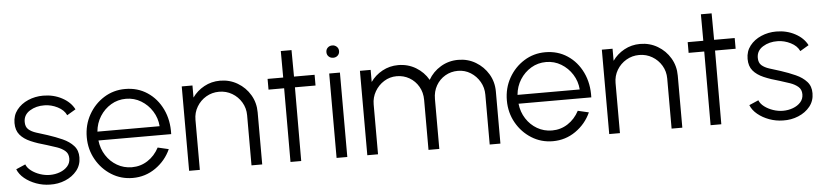

<svg xmlns="http://www.w3.org/2000/svg" viewBox="-42 -892 4856 1133"><g transform="rotate(-5 2386.0 -326.0)"><path d="M215.5 9.5Q174 9 134.8 -5.2Q95.5 -19.5 66.2 -43.5Q37 -67.5 25 -98L80.5 -122Q88.5 -101 111 -84Q133.5 -67 162.8 -57.2Q192 -47.5 220.5 -47.5Q252 -47.5 280 -58Q308 -68.5 325.2 -88Q342.5 -107.5 342.5 -134.5Q342.5 -163 323.8 -179.2Q305 -195.5 276.5 -205.5Q248 -215.5 218 -224.5Q164 -239 123.5 -256.5Q83 -274 60.8 -300.8Q38.5 -327.5 38.5 -370.5Q38.5 -415.5 64 -448.2Q89.5 -481 131.2 -499Q173 -517 220.5 -517Q282 -517 332 -490.2Q382 -463.5 404 -420L352.5 -389.5Q338.5 -421 301 -440Q263.5 -459 224 -459.5Q174 -460.5 136.5 -437.2Q99 -414 99 -371.5Q99 -342.5 115.8 -327.5Q132.5 -312.5 161.5 -303.2Q190.5 -294 227.5 -282.5Q273.5 -267.5 313.8 -249.5Q354 -231.5 378.5 -204.2Q403 -177 402.5 -135.5Q402.5 -90.5 376 -57.5Q349.5 -24.5 306.8 -6.8Q264 11 215.5 9.5Z M706 13Q637 13 580.2 -22.5Q523.5 -58 489.8 -117.8Q456 -177.5 456 -250Q456 -323 489.8 -383Q523.5 -443 580.2 -478.5Q637 -514 706 -514Q780 -514 837 -476.2Q894 -438.5 925.5 -373Q957 -307.5 954 -225H523Q528.5 -175.5 554 -136Q579.5 -96.5 618.8 -73.8Q658 -51 706 -50.5Q758 -50.5 800 -77.8Q842 -105 867.5 -153L932 -138Q902 -71.5 841.5 -29.2Q781 13 706 13ZM521.5 -277.5H890Q886.5 -326 861 -366.5Q835.5 -407 795 -431.5Q754.5 -456 706 -456Q657 -456 617 -432Q577 -408 551.5 -367.8Q526 -327.5 521.5 -277.5Z M1473.5 -308.5V0H1410V-297Q1410 -339 1389.2 -373.8Q1368.5 -408.5 1333.8 -429Q1299 -449.5 1257 -449.5Q1215 -449.5 1180.2 -429Q1145.5 -408.5 1124.8 -373.8Q1104 -339 1104 -297V0H1040.5V-500H1104V-428.5Q1131 -467 1174 -490.5Q1217 -514 1268 -514Q1325 -514 1371.8 -486.2Q1418.5 -458.5 1446 -412Q1473.5 -365.5 1473.5 -308.5Z M1827.5 -436.5H1705.5L1704.5 0H1641L1641.5 -436.5H1549V-500H1641.5L1641 -657H1704.5L1705.5 -500H1827.5Z M1914 -500H1977.5V0H1914ZM1946 -590.5Q1930 -590.5 1919.2 -600.8Q1908.5 -611 1908.5 -627Q1908.5 -643 1919.2 -653.2Q1930 -663.5 1946 -663.5Q1961.5 -663.5 1972.5 -653.2Q1983.5 -643 1983.5 -627Q1983.5 -611 1972.8 -600.8Q1962 -590.5 1946 -590.5Z M2096 0V-500H2159.5V-428.5Q2186.5 -467 2229.5 -490.5Q2272.5 -514 2323.5 -514Q2381 -514 2428 -485.8Q2475 -457.5 2501.5 -411Q2528 -457.5 2575 -485.8Q2622 -514 2679 -514Q2736 -514 2782.5 -486.2Q2829 -458.5 2856.8 -412Q2884.5 -365.5 2884.5 -308.5V0H2821V-295.5Q2821 -337 2800.8 -372Q2780.5 -407 2746.8 -428.2Q2713 -449.5 2671.5 -449.5Q2630.5 -449.5 2596.5 -429.8Q2562.5 -410 2542.5 -375.2Q2522.5 -340.5 2522.5 -295.5V0H2458.5V-295.5Q2458.5 -340.5 2438.2 -375.2Q2418 -410 2384 -429.8Q2350 -449.5 2309 -449.5Q2268 -449.5 2234 -428.2Q2200 -407 2179.8 -372Q2159.5 -337 2159.5 -295.5V0Z M3194.5 13Q3125.5 13 3068.8 -22.5Q3012 -58 2978.2 -117.8Q2944.5 -177.5 2944.5 -250Q2944.5 -323 2978.2 -383Q3012 -443 3068.8 -478.5Q3125.5 -514 3194.5 -514Q3268.5 -514 3325.5 -476.2Q3382.5 -438.5 3414 -373Q3445.5 -307.5 3442.5 -225H3011.5Q3017 -175.5 3042.5 -136Q3068 -96.5 3107.2 -73.8Q3146.5 -51 3194.5 -50.5Q3246.5 -50.5 3288.5 -77.8Q3330.5 -105 3356 -153L3420.5 -138Q3390.5 -71.5 3330 -29.2Q3269.5 13 3194.5 13ZM3010 -277.5H3378.5Q3375 -326 3349.5 -366.5Q3324 -407 3283.5 -431.5Q3243 -456 3194.5 -456Q3145.5 -456 3105.5 -432Q3065.5 -408 3040 -367.8Q3014.5 -327.5 3010 -277.5Z M3962 -308.5V0H3898.5V-297Q3898.5 -339 3877.8 -373.8Q3857 -408.5 3822.2 -429Q3787.5 -449.5 3745.5 -449.5Q3703.5 -449.5 3668.8 -429Q3634 -408.5 3613.2 -373.8Q3592.5 -339 3592.5 -297V0H3529V-500H3592.5V-428.5Q3619.5 -467 3662.5 -490.5Q3705.5 -514 3756.5 -514Q3813.5 -514 3860.2 -486.2Q3907 -458.5 3934.5 -412Q3962 -365.5 3962 -308.5Z M4316 -436.5H4194L4193 0H4129.5L4130 -436.5H4037.5V-500H4130L4129.5 -657H4193L4194 -500H4316Z M4558 9.5Q4516.5 9 4477.2 -5.2Q4438 -19.5 4408.8 -43.5Q4379.5 -67.5 4367.5 -98L4423 -122Q4431 -101 4453.5 -84Q4476 -67 4505.2 -57.2Q4534.5 -47.5 4563 -47.5Q4594.5 -47.5 4622.5 -58Q4650.5 -68.5 4667.8 -88Q4685 -107.5 4685 -134.5Q4685 -163 4666.2 -179.2Q4647.5 -195.5 4619 -205.5Q4590.5 -215.5 4560.5 -224.5Q4506.5 -239 4466 -256.5Q4425.5 -274 4403.2 -300.8Q4381 -327.5 4381 -370.5Q4381 -415.5 4406.5 -448.2Q4432 -481 4473.8 -499Q4515.5 -517 4563 -517Q4624.5 -517 4674.5 -490.2Q4724.5 -463.5 4746.5 -420L4695 -389.5Q4681 -421 4643.5 -440Q4606 -459 4566.5 -459.5Q4516.5 -460.5 4479 -437.2Q4441.5 -414 4441.5 -371.5Q4441.5 -342.5 4458.2 -327.5Q4475 -312.5 4504 -303.2Q4533 -294 4570 -282.5Q4616 -267.5 4656.2 -249.5Q4696.5 -231.5 4721 -204.2Q4745.5 -177 4745 -135.5Q4745 -90.5 4718.5 -57.5Q4692 -24.5 4649.2 -6.8Q4606.5 11 4558 9.5Z"/></g></svg>

Font: Urbanist Light
Style: Regular
Weight: 300
Designer: Corey Hu
Foundry: Corey Hu
Version: Version 1.330; ttfautohint (v1.8.4.7-5d5b)